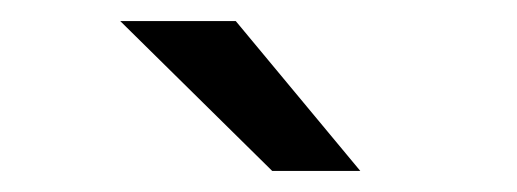

<svg xmlns="http://www.w3.org/2000/svg" viewBox="-20 -726 490 182"><path d="M238 -564 94 -706H203.5L321.5 -564Z"/></svg>

Font: Trispace Condensed
Style: Regular
Weight: 400
Width: 3
Designer: Tyler Finck
Foundry: Etcetera Type Company
Version: Version 1.210; ttfautohint (v1.8.3)